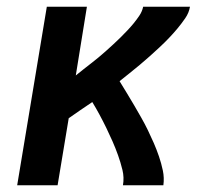

<svg xmlns="http://www.w3.org/2000/svg" viewBox="-20 -550 640 570"><path d="M31 0 119 -530H238L205 -326Q216 -335 227.5 -344Q239 -353 250.5 -362Q262 -371 273 -380Q284 -389 295 -399Q306 -409 316.5 -418.5Q327 -428 337.5 -438.5Q348 -449 358 -459.5Q368 -470 377 -481Q386 -492 394 -504Q402 -516 405 -530H544Q541 -512 530 -496Q519 -480 506.5 -465Q494 -450 480.5 -436Q467 -422 453 -409Q439 -396 424.5 -383Q410 -370 395 -357.5Q380 -345 365 -333Q350 -321 335 -309Q346 -291 357 -273Q368 -255 378.5 -237Q389 -219 399.5 -200.5Q410 -182 419 -163.5Q428 -145 436.5 -125.5Q445 -106 452 -85.5Q459 -65 463.5 -43.5Q468 -22 465 0H345Q349 -23 343.5 -45.5Q338 -68 330.5 -89Q323 -110 314 -130.5Q305 -151 295.5 -170.5Q286 -190 275.5 -209.5Q265 -229 254 -247Q236 -235 218.5 -223Q201 -211 184 -199L151 0Z"/></svg>

Font: Iosevka Curly Slab ExObl
Style: Bold
Weight: 700
Width: 7
Italic angle: -9°
Monospace: yes
Designer: Belleve Invis
Foundry: Belleve Invis
Version: Version 11.0.0; ttfautohint (v1.8.3)